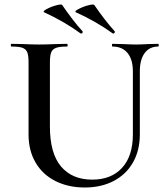

<svg xmlns="http://www.w3.org/2000/svg" viewBox="-20 -820 741 854"><path d="M480 -613Q478 -613 478 -619Q478 -625 480 -625L526 -624Q564 -622 586 -622Q604 -622 640 -624L684 -625Q686 -625 686 -619Q686 -613 684 -613Q645 -613 623.5 -584Q602 -555 602 -503V-223Q602 -151 571.5 -97.5Q541 -44 485.5 -15Q430 14 357 14Q284 14 227 -14.5Q170 -43 138.5 -96.5Q107 -150 107 -222V-544Q107 -574 101 -588Q95 -602 79.5 -607.5Q64 -613 31 -613Q28 -613 28 -619Q28 -625 31 -625L83 -624Q127 -622 154 -622Q184 -622 228 -624L278 -625Q281 -625 281 -619Q281 -613 278 -613Q245 -613 229 -607Q213 -601 207.5 -586.5Q202 -572 202 -542V-257Q202 -138 251.5 -79.5Q301 -21 390 -21Q475 -21 523 -73.5Q571 -126 571 -222V-503Q571 -555 547.5 -584Q524 -613 480 -613ZM318 -765Q309 -769 328.5 -779.5Q348 -790 372.5 -796.5Q397 -803 400 -797Q445 -731 490 -681Q491 -680 491 -678Q491 -675 488 -672.5Q485 -670 482 -671Q404 -727 318 -765ZM177 -765Q168 -769 187 -779.5Q206 -790 230.5 -796.5Q255 -803 257 -797Q277 -768 300.5 -737Q324 -706 347 -681Q348 -680 348 -678Q348 -675 345.5 -672.5Q343 -670 339 -671Q263 -726 177 -765Z"/></svg>

Font: Cormorant SC SemiBold
Style: Regular
Weight: 600
Designer: Christian Thalmann (Catharsis Fonts)
Foundry: Catharsis Fonts
Version: Version 4.000